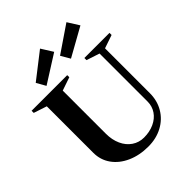

<svg xmlns="http://www.w3.org/2000/svg" viewBox="-260 -1104 1273 1273"><g transform="rotate(-45 376.0 -468.0)"><path d="M97 -213.2V-658.4L105 -647L4.8 -680V-700H338.8V-680.4L237.4 -645.8L245.4 -657.2V-244Q245.4 -187 265.8 -142.1Q286.2 -97.2 323.2 -72.1Q360.2 -47 406.8 -47Q460 -47 502.3 -66.5Q544.6 -86 568.2 -120.7Q591.8 -155.4 591.8 -199.8V-658.4L599.8 -647L499.6 -680V-700H735.2V-680.4L633.8 -645.8L641.8 -657.2V-228.8Q641.8 -157.8 608.9 -102.3Q576 -46.8 517.5 -15.6Q459 15.6 384.8 15.6Q301.6 15.6 236.1 -13.8Q170.6 -43.2 133.8 -95.1Q97 -147 97 -213.2ZM155 -811.4 335.8 -952 387 -870.4 191.6 -746.6ZM396 -824.4 583.4 -952 634.2 -871.4 433.8 -759.6Z"/></g></svg>

Font: Wittgenstein
Style: Regular
Weight: 400
Designer: Jörg Drees
Foundry: Jörg Drees
Version: Version 1.003;Glyphs 3.1.2 (3151)